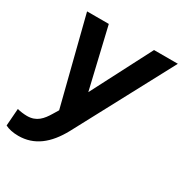

<svg xmlns="http://www.w3.org/2000/svg" viewBox="-195 -678 984 1033"><g transform="rotate(30 297.0 -161.5)"><path d="M63 221C161 221 234 164 291 59L613 -544H465L272 -171L184 -544H49L185 -8L165 25C138 70 109 105 50 105C32 105 7 102 -11 97L-19 204C2 215 30 221 63 221Z"/></g></svg>

Font: Mluvka Bold
Style: Italic
Weight: 700
Italic angle: -8°
Designer: Modified by Jiří Krblich, Original typeface by Gumpita Rahayu
Foundry: Gumpita Rahayu & Jiří Krblich
Version: Version 2.000;Glyphs 3.1.1 (3134)